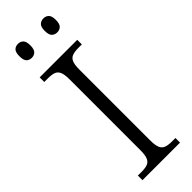

<svg xmlns="http://www.w3.org/2000/svg" viewBox="-298 -925 943 943"><g transform="rotate(-45 174.0 -453.0)"><path d="M43 0V-32H70Q94 -32 109.5 -37.5Q125 -43 132.5 -60Q140 -77 140 -111V-603Q140 -638 132.5 -654.5Q125 -671 109.5 -676.5Q94 -682 70 -682H43V-714H304V-682H278Q255 -682 239 -676.5Q223 -671 215.5 -654.5Q208 -638 208 -603V-111Q208 -77 215.5 -60Q223 -43 239 -37.5Q255 -32 278 -32H304V0ZM261 -809Q244 -809 233 -819.5Q222 -830 222 -858Q222 -885 233 -895.5Q244 -906 261 -906Q277 -906 288 -895.5Q299 -885 299 -858Q299 -830 288 -819.5Q277 -809 261 -809ZM84 -809Q67 -809 56.5 -819.5Q46 -830 46 -858Q46 -885 56.5 -895.5Q67 -906 84 -906Q100 -906 111 -895.5Q122 -885 122 -858Q122 -830 111 -819.5Q100 -809 84 -809Z"/></g></svg>

Font: Noto Serif Khmer Light
Style: Regular
Weight: 300
Version: Version 2.003